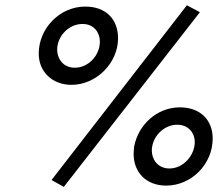

<svg xmlns="http://www.w3.org/2000/svg" viewBox="-20 -694 845 733"><path d="M656.2 -217.8C702.1 -217.8 723.6 -183.6 723.6 -152.3C723.6 -100.6 679.7 -50.8 627 -50.8C581.1 -50.8 559.6 -86.9 559.6 -119.1C559.6 -170.9 604.5 -217.8 656.2 -217.8ZM294.9 -602.5C340.8 -602.5 361.3 -567.4 361.3 -535.2C361.3 -483.4 318.4 -435.5 265.6 -435.5C219.7 -435.5 198.2 -471.7 198.2 -503.9C198.2 -555.7 242.2 -602.5 294.9 -602.5ZM667 -284.2C578.1 -284.2 507.8 -216.8 492.2 -134.8C491.2 -125 490.2 -115.2 490.2 -106.4C490.2 -34.2 540 14.6 614.3 14.6C711.9 14.6 792 -68.4 792 -165C792 -238.3 742.2 -284.2 667 -284.2ZM305.7 -668.9C208 -668.9 127.9 -585.9 127.9 -489.3C127.9 -418 181.6 -370.1 252.9 -370.1C347.7 -370.1 430.7 -453.1 430.7 -547.9C430.7 -622.1 382.8 -668.9 305.7 -668.9ZM223.6 19.5 743.2 -647.5 693.4 -673.8 176.8 -6.8Z"/></svg>

Font: Sen-gleads
Style: Italic
Weight: 400
Designer: Kosal Sen, Philatype
Foundry: Philatype
Version: Version 1.004; ttfautohint (v1.8.3)